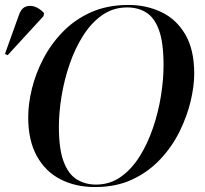

<svg xmlns="http://www.w3.org/2000/svg" viewBox="-52 -745 828 776"><path d="M332 11Q254 11 193 -20Q132 -51 97 -114Q62 -177 62 -271Q62 -325 77 -386.5Q92 -448 123 -507.5Q154 -567 202 -616.5Q250 -666 316 -695.5Q382 -725 468 -725Q539 -725 599.5 -696.5Q660 -668 696.5 -606.5Q733 -545 733 -447Q733 -397 718.5 -336Q704 -275 674 -214Q644 -153 596.5 -102Q549 -51 483.5 -20Q418 11 332 11ZM336 1Q392 1 436 -30Q480 -61 512.5 -113Q545 -165 566.5 -228.5Q588 -292 598.5 -357.5Q609 -423 609 -481Q609 -573 590.5 -623.5Q572 -674 539 -694.5Q506 -715 462 -715Q406 -715 362 -684.5Q318 -654 285 -602.5Q252 -551 230 -487.5Q208 -424 197 -357.5Q186 -291 186 -232Q186 -142 205.5 -91Q225 -40 259 -19.5Q293 1 336 1ZM-21 -522 -32 -527 24 -683Q33 -710 50.5 -717.5Q68 -725 88.5 -718Q109 -711 126 -692L124 -680Z"/></svg>

Font: Noto Serif Display Medium
Style: Italic
Weight: 500
Italic angle: -12°
Designer: Monotype Design Team
Foundry: Monotype Imaging Inc.
Version: Version 2.009